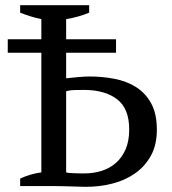

<svg xmlns="http://www.w3.org/2000/svg" viewBox="-20 -720 666 743"><path d="M10 -568H140V-646Q120 -650 99 -656.5Q78 -663 58 -671V-700H325V-671Q306 -663 283.5 -656.5Q261 -650 236 -646V-568H429V-516H236V-417Q254 -419 280.5 -421.5Q307 -424 327 -424Q376 -424 423 -415Q470 -406 506.5 -383Q543 -360 565 -320Q587 -280 587 -218Q587 -159 564 -117.5Q541 -76 502.5 -49Q464 -22 414.5 -9.5Q365 3 312 3Q307 3 292.5 2.5Q278 2 259.5 1.5Q241 1 221 0.5Q201 0 186 0H58V-29Q97 -47 140 -53V-516H10ZM305 -372Q281 -372 265.5 -371.5Q250 -371 236 -367V-53Q241 -51 250.5 -50.5Q260 -50 271 -49.5Q282 -49 292 -49Q302 -49 308 -49Q343 -49 374 -59Q405 -69 428.5 -89.5Q452 -110 466 -142Q480 -174 480 -219Q480 -300 433 -336Q386 -372 305 -372Z"/></svg>

Font: PT Serif
Style: Regular
Weight: 400
Designer: A.Korolkova, O.Umpeleva, V.Yefimov
Foundry: ParaType Ltd
Version: Version 1.000W OFL; ttfautohint (v1.6)